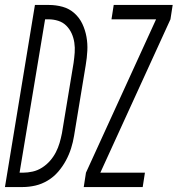

<svg xmlns="http://www.w3.org/2000/svg" viewBox="-54 -755 717 775"><path d="M-34 0 87 -735H143Q172 -735 199 -727.5Q226 -720 246.5 -701.5Q267 -683 278.5 -658.5Q290 -634 295 -606.5Q300 -579 298.5 -550Q297 -521 292 -492L245 -207Q241 -182 233 -156.5Q225 -131 212 -107Q199 -83 181 -62Q163 -41 139 -26.5Q115 -12 89 -6Q63 0 37 0ZM25 -58H39Q58 -58 78 -62.5Q98 -67 116 -78.5Q134 -90 148 -106Q162 -122 171.5 -140.5Q181 -159 186.5 -178Q192 -197 196 -217L243 -501Q246 -522 247.5 -542.5Q249 -563 246 -583Q243 -603 235 -620.5Q227 -638 213.5 -651.5Q200 -665 181 -671Q162 -677 142 -677H128ZM284 0 293 -58 576 -677H396L405 -735H643L634 -677L351 -58H531L522 0Z"/></svg>

Font: Iosevka Light Extended Oblique
Style: Regular
Weight: 300
Width: 7
Italic angle: -9°
Monospace: yes
Designer: Belleve Invis
Foundry: Belleve Invis
Version: Version 32.5.0; ttfautohint (v1.8.4)